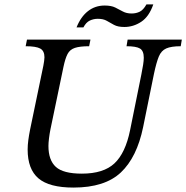

<svg xmlns="http://www.w3.org/2000/svg" viewBox="-20 -836 842 868"><path d="M312 12Q203 12 154 -29.5Q105 -71 105 -160Q105 -180 108 -202.5Q111 -225 116 -250L176 -539Q178 -550 179.5 -560Q181 -570 181 -577Q181 -606 162 -616.5Q143 -627 96 -627L102 -657H389L383 -627Q341 -627 318.5 -619.5Q296 -612 285.5 -592Q275 -572 267 -534L208 -251Q204 -231 201.5 -210.5Q199 -190 199 -176Q199 -112 232.5 -81.5Q266 -51 350 -51Q448 -51 497.5 -97.5Q547 -144 568 -247L619 -499Q624 -524 627 -543Q630 -562 630 -575Q630 -606 613 -616.5Q596 -627 552 -627L557 -657H802L797 -627Q754 -627 731.5 -617Q709 -607 698 -580.5Q687 -554 676 -502L627 -261Q599 -125 526.5 -56.5Q454 12 312 12ZM357 -712H326Q345 -760 377.5 -785.5Q410 -811 453 -811Q483 -811 501 -802Q519 -793 535.5 -784Q552 -775 575 -775Q595 -775 611.5 -783Q628 -791 642 -816H673Q654 -761 618.5 -737.5Q583 -714 542 -714Q513 -714 495.5 -723.5Q478 -733 462.5 -742Q447 -751 422 -751Q403 -751 386 -743Q369 -735 357 -712Z"/></svg>

Font: STIX Two Text
Style: Italic
Weight: 400
Italic angle: -12°
Designer: Ross Mills, John Hudson & Paul Hanslow, Tiro Typeworks Ltd; with prior portions MicroPress Inc. and Coen Hoffman, Elsevi
Foundry: Tiro Typeworks Ltd
Version: Version 2.13 b171